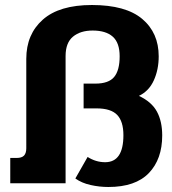

<svg xmlns="http://www.w3.org/2000/svg" viewBox="-20 -732 689 767"><path d="M281 -19 330 -105Q363 -84 400 -84Q473 -84 473 -192Q473 -247 448 -273Q423 -299 366 -299H314V-398H361Q414 -398 436 -424.5Q458 -451 458 -507Q458 -561 430.5 -585.5Q403 -610 350 -610Q301 -610 271.5 -585.5Q242 -561 242 -508V0H21V-101H46Q67 -101 76 -110.5Q85 -120 85 -140V-497Q85 -595 151 -653.5Q217 -712 347 -712Q482 -712 548 -656.5Q614 -601 614 -507Q614 -454 594.5 -411Q575 -368 535 -349Q586 -325 607 -286Q628 -247 628 -191Q628 -96 574.5 -40.5Q521 15 413 15Q377 15 341.5 7Q306 -1 281 -19Z"/></svg>

Font: Pridi SemiBold
Style: Regular
Weight: 600
Designer: Katatrad Team
Foundry: CadsonDemak
Version: Version 1.001